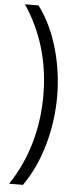

<svg xmlns="http://www.w3.org/2000/svg" viewBox="-65 -832 443 1082"><g transform="rotate(5 156.0 -291.5)"><path d="M257 -296C257 -470 210 -663 108 -799H31C128 -654 179 -487 179 -295C179 -104 128 71 30 216H108C202 85 257 -106 257 -296Z"/></g></svg>

Font: Noto Sans Sinhala UI SemiCondensed
Style: Regular
Weight: 400
Width: 4
Designer: Jelle Bosma - Monotype Design Team
Foundry: Monotype Imaging Inc.
Version: Version 2.006